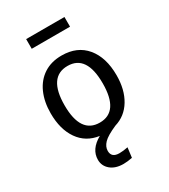

<svg xmlns="http://www.w3.org/2000/svg" viewBox="-230 -844 1044 1185"><g transform="rotate(-30 292.0 -252.0)"><path d="M428 -667H155V-736H428ZM246 114Q246 162 302 162Q329 162 363 155L354 225Q319 232 291 232Q234 232 200 203.5Q166 175 166 131Q166 56 250 9Q158 -4 107.5 -76.5Q57 -149 57 -263Q57 -345 85 -407.5Q113 -470 166 -504.5Q219 -539 293 -539Q404 -539 465.5 -465Q527 -391 527 -264Q527 -162 484.5 -91.5Q442 -21 365 2Q296 32 271 58Q246 84 246 114ZM292 -62Q428 -62 428 -264Q428 -465 293 -465Q156 -465 156 -263Q156 -62 292 -62Z"/></g></svg>

Font: FiraGOUPP
Style: Medium
Weight: 400
Designer: bBox Type
Foundry: bBox Type GmbH
Version: Version 1.001